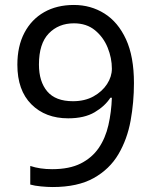

<svg xmlns="http://www.w3.org/2000/svg" viewBox="-20 -744 612 774"><path d="M520 -409Q520 -332 506.5 -257.5Q493 -183 457.5 -122.5Q422 -62 357.5 -26Q293 10 192 10Q172 10 145.5 7.5Q119 5 102 0V-75Q141 -62 190 -62Q260 -62 305.5 -85Q351 -108 378 -147.5Q405 -187 417 -239.5Q429 -292 431 -350H425Q403 -316 361.5 -291.5Q320 -267 255 -267Q163 -267 106.5 -323.5Q50 -380 50 -483Q50 -558 78.5 -612Q107 -666 158 -695Q209 -724 278 -724Q346 -724 401 -689.5Q456 -655 488 -585.5Q520 -516 520 -409ZM278 -650Q216 -650 176.5 -609Q137 -568 137 -484Q137 -415 170.5 -375.5Q204 -336 274 -336Q322 -336 357 -355.5Q392 -375 411.5 -405Q431 -435 431 -467Q431 -510 414 -552Q397 -594 363 -622Q329 -650 278 -650Z"/></svg>

Font: Noto Sans Indic Siyaq Numbers
Style: Regular
Weight: 400
Designer: Monotype Design Team
Foundry: Monotype Imaging Inc.
Version: Version 2.002; ttfautohint (v1.8.4.7-5d5b)